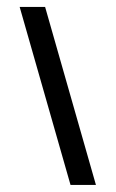

<svg xmlns="http://www.w3.org/2000/svg" viewBox="-20 -618 333 553"><path d="M256.3 -85.4H183.1L36.6 -598.1H109.9Z"/></svg>

Font: BabelStone Khitan Seals
Style: Regular
Weight: 400
Designer: Andrew West
Foundry: BabelStone
Version: Version 1.004